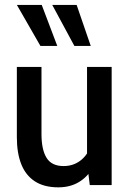

<svg xmlns="http://www.w3.org/2000/svg" viewBox="-20 -774 544 803"><path d="M224 9.5Q164.5 9.5 126 -15.5Q87.5 -40.5 69 -87.2Q50.5 -134 50.5 -199.5V-494H153.5V-213.5Q153.5 -148 174.8 -113.8Q196 -79.5 246 -79.5Q285 -79.5 314.5 -101Q344 -122.5 360 -163L344 -103.5V-494H447V0H355.5L345 -84.5L368 -73.5Q347.5 -35.5 310.8 -13Q274 9.5 224 9.5ZM359.5 -582H291L198.5 -753.5H300.5ZM219.5 -582H149L50.5 -753.5H154.5Z"/></svg>

Font: Cabin SemiCondensedMedium
Style: Regular
Weight: 500
Width: 4
Designer: Pablo Impallari
Foundry: Pablo Impallari. http://www.impallari.com Igino Marini. http://www.ikern.com
Version: Version 3.001